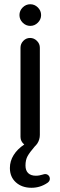

<svg xmlns="http://www.w3.org/2000/svg" viewBox="-20 -682 283 901"><path d="M71.3 -611.3Q71.3 -631.8 86.4 -647Q101.6 -662.1 122.1 -662.1Q142.6 -662.1 157.7 -647Q172.9 -631.8 172.9 -611.3Q172.9 -590.8 157.7 -575.7Q142.6 -560.5 122.1 -560.5Q101.6 -560.5 86.4 -575.7Q71.3 -590.8 71.3 -611.3ZM26.4 106.4Q26.4 74.2 43.9 45.9Q61.5 17.6 93.8 -3.9Q76.2 -18.6 76.2 -39.1V-458Q76.2 -476.6 89.4 -490.2Q102.5 -503.9 121.1 -503.9Q139.6 -503.9 153.3 -490.2Q167 -476.6 167 -458V-48.8Q167 -27.3 155.3 -8.8Q151.4 -2.9 142.6 5.9Q119.1 33.2 109.4 50.8Q99.6 68.4 99.6 94.7Q99.6 118.2 112.3 130.4Q125 142.6 148.4 142.6Q164.1 142.6 182.6 136.7L185.5 135.7L191.4 134.8Q201.2 134.8 207.5 141.1Q213.9 147.5 213.9 157.2Q213.9 168 203.1 175.8Q168.9 199.2 127.9 199.2Q83 199.2 54.7 173.8Q26.4 148.4 26.4 106.4Z"/></svg>

Font: FakePearl
Style: Regular
Weight: 400
Version: Version 1.2